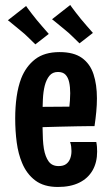

<svg xmlns="http://www.w3.org/2000/svg" viewBox="-20 -731 445 763"><path d="M210 12Q154.4 12 120.1 -13.9Q85.8 -39.8 67.8 -83.4Q52.6 -119.2 46.5 -164.7Q40.4 -210.2 40.4 -260.6Q40.4 -306 46.1 -346.3Q51.8 -386.6 64.2 -419.4Q83 -467.2 119.7 -495.6Q156.4 -524 216.8 -524Q273.2 -524 305.6 -500.8Q338 -477.6 351.6 -436.2Q365.2 -394.8 365.2 -340.4Q365.2 -314.8 362.6 -287Q360 -259.2 355.6 -229.8L255 -299.4Q256.8 -316 257.9 -331.4Q259 -346.8 259 -360.6Q259 -385.6 254.8 -404.5Q250.6 -423.4 240.3 -434.2Q230 -445 210.2 -445Q188.8 -445 176.5 -430Q164.2 -415 157.8 -390.4Q151.8 -366.6 150.4 -335.5Q149 -304.4 149 -269.8Q149 -244.8 149.2 -221.5Q149.4 -198.2 150.5 -177.8Q151.6 -157.4 154.4 -139.8Q160 -107.8 173.4 -89.4Q186.8 -71 212.8 -71Q231.8 -71 242.7 -79Q253.6 -87 258.8 -100.6Q264 -114.2 264 -130.6Q264 -139.2 262.9 -148.4Q261.8 -157.6 258.6 -166.8H362.6Q364.6 -156.8 365.3 -147.4Q366 -138 366 -128.6Q366 -85.4 347.8 -53.8Q329.6 -22.2 294.9 -5.1Q260.2 12 210 12ZM73.4 -222.2 70.6 -305.8 338.2 -307.8 355.6 -229.8Q355.6 -229.8 336.5 -229.8Q317.4 -229.8 286.2 -229.1Q255 -228.4 217.4 -227.6Q179.8 -226.8 142 -225.5Q104.2 -224.2 73.4 -222.2ZM295.8 -558.6Q297 -558 287.7 -566.8Q278.4 -575.6 265.8 -588.1Q253.2 -600.6 242 -609.4Q230.8 -618.8 217.8 -629.4Q204.8 -640 195.7 -647.5Q186.6 -655 186.6 -654.4L259.2 -711.2Q258.6 -711.8 265.1 -702.6Q271.6 -693.4 281.9 -680.3Q292.2 -667.2 301.6 -655.4Q313.2 -641.8 324.4 -628.6Q335.6 -615.4 342.9 -607.4Q350.2 -599.4 349 -600ZM120.4 -554.6Q121.6 -554 112.3 -562.8Q103 -571.6 90.4 -584.1Q77.8 -596.6 66.6 -605.4Q55.4 -614.8 42.4 -625.4Q29.4 -636 20.3 -643.5Q11.2 -651 11.2 -650.4L83.8 -707.2Q83.2 -707.8 89.7 -698.6Q96.2 -689.4 106.5 -676.3Q116.8 -663.2 126.2 -651.4Q137.8 -637.8 149 -624.6Q160.2 -611.4 167.5 -603.4Q174.8 -595.4 173.6 -596Z"/></svg>

Font: Truculenta
Style: Regular
Weight: 400
Designer: Ivan Castro, Eva Sanz & Omnibus-Type Team
Foundry: Omnibus-Type
Version: Version 1.002